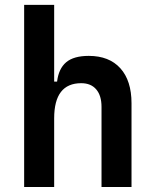

<svg xmlns="http://www.w3.org/2000/svg" viewBox="-20 -752 626 772"><path d="M388.2 0V-322.3Q388.2 -367.7 366.9 -392.6Q345.7 -417.5 306.6 -417.5Q197.8 -417.5 197.8 -276.4V0H77.1V-732.4H197.8V-423.8H209.5Q215.8 -476.1 246.1 -501.7Q276.4 -527.3 336.9 -527.3Q418.9 -527.3 463.9 -477.5Q508.8 -427.7 508.8 -336.9V0Z"/></svg>

Font: Cascadia Mono PL SemiBold
Style: Regular
Weight: 600
Monospace: yes
Designer: Aaron Bell
Foundry: Saja Typeworks
Version: Version 2404.023; ttfautohint (v1.8.4)